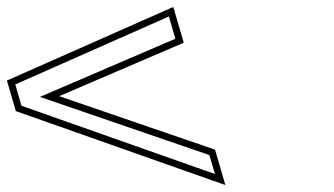

<svg xmlns="http://www.w3.org/2000/svg" viewBox="-200 -612 961 553"><path d="M-29.5 -335 329.3 -489 299.1 -592 -180.1 -380 -154.4 -292 449.1 -79 419.3 -181ZM-85 -332.9 403 -165.4 419 -110.8 -138.1 -307.4 -156 -368.8 286.4 -564.5 305.1 -500.4Z"/></svg>

Font: Din Kursivschrift
Style: BreitLeftGho
Weight: 400
Version: Version 1.089